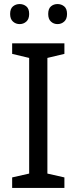

<svg xmlns="http://www.w3.org/2000/svg" viewBox="-20 -928 379 948"><path d="M298 0H40V-52L124 -71V-642L40 -662V-714H298V-662L214 -642V-71L298 -52ZM30 -859Q30 -885 44 -896.5Q58 -908 77 -908Q96 -908 110 -896.5Q124 -885 124 -859Q124 -834 110 -821.5Q96 -809 77 -809Q58 -809 44 -821.5Q30 -834 30 -859ZM218 -859Q218 -885 231.5 -896.5Q245 -908 264 -908Q283 -908 297 -896.5Q311 -885 311 -859Q311 -834 297 -821.5Q283 -809 264 -809Q245 -809 231.5 -821.5Q218 -834 218 -859Z"/></svg>

Font: Noto Sans Pau Cin Hau
Style: Regular
Weight: 400
Designer: Monotype Design Team
Foundry: Monotype Imaging Inc.
Version: Version 2.002; ttfautohint (v1.8.4.7-5d5b)